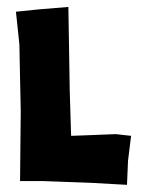

<svg xmlns="http://www.w3.org/2000/svg" viewBox="-20 -510 404 547"><path d="M25.4 -476.6 35.2 -383.8 39.1 -192.4 37.1 5.9H102.5L235.4 10.7L341.8 16.6L344.7 -51.8L353.5 -123L309.6 -127.9L237.3 -125L182.6 -123L178.7 -251L174.8 -490.2L91.8 -483.4Z"/></svg>

Font: MaokenAssortedSans-TC
Style: Regular
Weight: 500
Version: Version 0.83